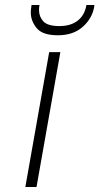

<svg xmlns="http://www.w3.org/2000/svg" viewBox="-20 -753 400 773"><path d="M359 -724Q350 -677 312 -644Q274 -611 213 -611Q151 -611 127.5 -640Q104 -669 104 -702Q104 -713 106 -725L107 -733H139Q137 -722 137 -713Q137 -686 154.5 -667Q172 -648 219 -648Q265 -648 293 -670Q321 -692 328 -733H360ZM223 -543 127 0H82L178 -543Z"/></svg>

Font: Fz Poppins ExtLt
Style: Italic
Weight: 200
Italic angle: -10°
Designer: Ninad Kale (Devanagari), Jonny Pinhorn (Latin)
Foundry: Indian Type Foundry
Version: Vit hóa bi Vntype.Com & FontZin.Com